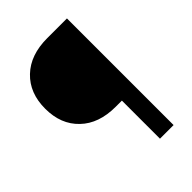

<svg xmlns="http://www.w3.org/2000/svg" viewBox="-208 -808 905 905"><g transform="rotate(-45 244.5 -355.5)"><path d="M406.2 0V-710.9H274.9C200.2 -710.9 141.1 -690.4 97.7 -648.9C54.2 -607.4 32.7 -551.8 32.7 -482.4C32.7 -412.6 54.2 -357.4 97.7 -315.9C140.6 -274.4 199.7 -253.9 274.4 -253.9H315.4V0Z"/></g></svg>

Font: Shabnam
Style: Regular
Weight: 400
Foundry: DejaVu fonts team - Redesigned by Saber Rastikerdar - Based on Vazir font
Version: Version 5.0.1